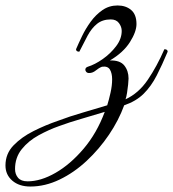

<svg xmlns="http://www.w3.org/2000/svg" viewBox="-219 -373 633 702"><path d="M59 -193Q68 -214 81 -241Q94 -268 112.5 -293.5Q131 -319 155.5 -336Q180 -353 211 -353Q241 -353 260.5 -336.5Q280 -320 280 -285Q280 -257 256 -219Q232 -181 183 -152Q220 -153 235.5 -133.5Q251 -114 251 -86Q251 -79 249.5 -64Q248 -49 245.5 -33.5Q243 -18 240 -10Q288 -32 321.5 -81.5Q355 -131 382 -193Q394 -193 394 -184Q374 -136 354 -97Q334 -58 306.5 -30.5Q279 -3 235 12Q215 67 179.5 119.5Q144 172 98 215Q52 258 -1 283.5Q-54 309 -108 309Q-149 309 -174 287.5Q-199 266 -199 232Q-199 189 -169.5 158.5Q-140 128 -96 106Q-52 84 -8 69Q37 52 84 38.5Q131 25 173 12Q179 -7 185 -33.5Q191 -60 191 -83Q191 -105 183 -118.5Q175 -132 154 -129Q143 -125 131.5 -115.5Q120 -106 107 -106Q100 -106 96.5 -110Q93 -114 93 -118Q93 -126 102 -129Q128 -137 156.5 -157Q185 -177 205.5 -204Q226 -231 226 -260Q226 -275 216 -288.5Q206 -302 186 -302Q156 -302 136 -286Q116 -270 101.5 -243Q87 -216 71 -184Q59 -184 59 -193ZM-118 290Q-70 290 -16 259Q38 228 86.5 171Q135 114 164 36Q122 49 78.5 61.5Q35 74 -3 88Q-40 101 -77.5 121.5Q-115 142 -139.5 172.5Q-164 203 -164 245Q-164 264 -153 277Q-142 290 -118 290Z"/></svg>

Font: Great Vibes
Style: Regular
Weight: 400
Designer: Robert E. Leuschke, Viktoriya Grabowska, Viviana Monsalve, Eben Sorkin
Foundry: Robert E. Leuschke
Version: Version 1.103; ttfautohint (v1.8.4.7-5d5b)